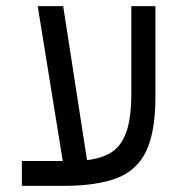

<svg xmlns="http://www.w3.org/2000/svg" viewBox="-20 -606 626 626"><path d="M51.3 0V-81.1H184.6L103 -585.9H186L263.7 -84Q312 -89.4 344 -109.9Q376 -130.4 392.1 -176.3Q408.2 -222.2 408.2 -303.7V-585.9H486.8V-291.5Q486.8 -177.2 457 -114Q427.2 -50.8 361.3 -25.4Q295.4 0 187 0Z"/></svg>

Font: Cascadia Mono SemiLight
Style: Regular
Weight: 350
Monospace: yes
Designer: Aaron Bell
Foundry: Saja Typeworks
Version: Version 2404.023; ttfautohint (v1.8.4)